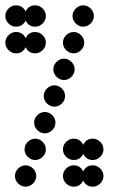

<svg xmlns="http://www.w3.org/2000/svg" viewBox="-20 -700 472 720"><path d="M256 -80Q281 -80 292 -57Q303 -80 328 -80Q344 -80 356 -68Q368 -56 368 -40Q368 -24 356 -12Q344 0 328 0Q303 0 292 -23Q281 0 256 0Q240 0 228 -12Q216 -24 216 -40Q216 -56 228 -68Q240 -80 256 -80ZM48 -12Q36 -24 36 -40Q36 -56 48 -68Q60 -80 76 -80Q92 -80 104 -68Q116 -56 116 -40Q116 -24 104 -12Q92 0 76 0Q60 0 48 -12ZM256 -180Q281 -180 292 -157Q303 -180 328 -180Q344 -180 356 -168Q368 -156 368 -140Q368 -124 356 -112Q344 -100 328 -100Q303 -100 292 -123Q281 -100 256 -100Q240 -100 228 -112Q216 -124 216 -140Q216 -156 228 -168Q240 -180 256 -180ZM84 -112Q72 -124 72 -140Q72 -156 84 -168Q96 -180 112 -180Q128 -180 140 -168Q152 -156 152 -140Q152 -124 140 -112Q128 -100 112 -100Q96 -100 84 -112ZM120 -212Q108 -224 108 -240Q108 -256 120 -268Q132 -280 148 -280Q164 -280 176 -268Q188 -256 188 -240Q188 -224 176 -212Q164 -200 148 -200Q132 -200 120 -212ZM156 -312Q144 -324 144 -340Q144 -356 156 -368Q168 -380 184 -380Q200 -380 212 -368Q224 -356 224 -340Q224 -324 212 -312Q200 -300 184 -300Q168 -300 156 -312ZM192 -412Q180 -424 180 -440Q180 -456 192 -468Q204 -480 220 -480Q236 -480 248 -468Q260 -456 260 -440Q260 -424 248 -412Q236 -400 220 -400Q204 -400 192 -412ZM228 -512Q216 -524 216 -540Q216 -556 228 -568Q240 -580 256 -580Q272 -580 284 -568Q296 -556 296 -540Q296 -524 284 -512Q272 -500 256 -500Q240 -500 228 -512ZM40 -580Q65 -580 76 -557Q87 -580 112 -580Q128 -580 140 -568Q152 -556 152 -540Q152 -524 140 -512Q128 -500 112 -500Q87 -500 76 -523Q65 -500 40 -500Q24 -500 12 -512Q0 -524 0 -540Q0 -556 12 -568Q24 -580 40 -580ZM264 -612Q252 -624 252 -640Q252 -656 264 -668Q276 -680 292 -680Q308 -680 320 -668Q332 -656 332 -640Q332 -624 320 -612Q308 -600 292 -600Q276 -600 264 -612ZM40 -680Q65 -680 76 -657Q87 -680 112 -680Q128 -680 140 -668Q152 -656 152 -640Q152 -624 140 -612Q128 -600 112 -600Q87 -600 76 -623Q65 -600 40 -600Q24 -600 12 -612Q0 -624 0 -640Q0 -656 12 -668Q24 -680 40 -680Z"/></svg>

Font: Dotrice Condensed
Style: Regular
Weight: 400
Width: 2
Monospace: yes
Designer: Paul Flo Williams
Foundry: His Deeds Are Dust
Version: Version 1.001